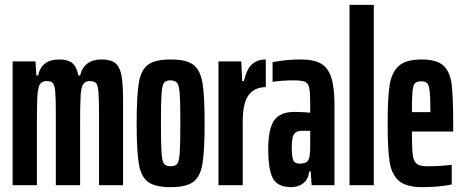

<svg xmlns="http://www.w3.org/2000/svg" viewBox="-20 -763 1910 791"><path d="M32 -510H126L130 -452H137Q151 -518 224 -518Q260 -518 278 -503Q296 -488 303 -452H310Q326 -518 399 -518Q437 -518 455.5 -502.5Q474 -487 480.5 -451.5Q487 -416 487 -347V0H388V-291Q388 -359 385.5 -386Q383 -413 375.5 -421Q368 -429 350 -429Q330 -429 322 -415Q314 -401 312 -366.5Q310 -332 310 -248V0H210V-291Q210 -359 207.5 -386Q205 -413 197.5 -421Q190 -429 172 -429Q152 -429 144 -415Q136 -401 134 -366.5Q132 -332 132 -248V0H32Z M543 -255Q543 -370 552 -422.5Q561 -475 590 -496.5Q619 -518 683 -518Q747 -518 776 -496.5Q805 -475 814 -422.5Q823 -370 823 -255Q823 -140 814 -87.5Q805 -35 776 -13.5Q747 8 683 8Q619 8 590 -13.5Q561 -35 552 -87.5Q543 -140 543 -255ZM723 -255Q723 -342 720.5 -376Q718 -410 710.5 -420.5Q703 -431 683 -432Q663 -432 655.5 -421.5Q648 -411 645.5 -376.5Q643 -342 643 -255Q643 -168 645.5 -133.5Q648 -99 655.5 -88.5Q663 -78 683 -78Q703 -78 710.5 -88.5Q718 -99 720.5 -133.5Q723 -168 723 -255Z M880 -510H974L978 -429H985Q996 -478 1018 -498Q1040 -518 1075 -518V-404Q1029 -404 1004.5 -371.5Q980 -339 980 -262V0H880Z M1085 -147Q1085 -232 1109.5 -267Q1134 -302 1193 -302Q1216 -302 1258 -299V-334Q1258 -382 1254 -401Q1250 -420 1236.5 -426Q1223 -432 1188 -432Q1148 -432 1103 -426V-507Q1161 -518 1219 -518Q1272 -518 1301.5 -501.5Q1331 -485 1344.5 -444.5Q1358 -404 1358 -331V0H1264L1260 -57H1254Q1250 -24 1229.5 -8Q1209 8 1180 8Q1124 8 1104.5 -28Q1085 -64 1085 -147ZM1256 -123Q1258 -136 1258 -161V-192V-224H1223Q1200 -224 1191 -210Q1182 -196 1182 -154Q1182 -118 1188 -103.5Q1194 -89 1215 -89Q1233 -89 1243 -95.5Q1253 -102 1256 -123Z M1420 0V-743H1520V0Z M1847 -221H1677Q1677 -152 1680.5 -125Q1684 -98 1697 -88Q1710 -78 1743 -78Q1763 -78 1790.5 -79.5Q1818 -81 1841 -84V-3Q1788 8 1719 8Q1653 8 1623 -18.5Q1593 -45 1585 -97Q1577 -149 1577 -254Q1577 -359 1585 -411.5Q1593 -464 1622.5 -491Q1652 -518 1717 -518Q1779 -518 1806.5 -493Q1834 -468 1840.5 -417Q1847 -366 1847 -254ZM1677 -301H1753V-308Q1753 -364 1750 -388.5Q1747 -413 1740 -420.5Q1733 -428 1716 -428Q1698 -428 1690 -420.5Q1682 -413 1679.5 -387.5Q1677 -362 1677 -301Z"/></svg>

Font: Saira Ultra Condensed
Style: Bold
Weight: 700
Width: 1
Designer: Hector Gatti with collaboration of the Omnibus-Type team
Foundry: Omnibus-Type
Version: Version 1.001; ttfautohint (v1.8)